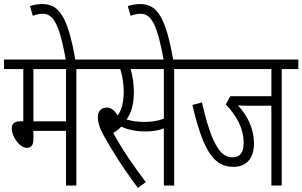

<svg xmlns="http://www.w3.org/2000/svg" viewBox="-20 -916 1493 948"><path d="M357 -575H439V-622H0V-575H95V-317H79C48 -317 38 -302 38 -281C38 -244 75 -186 113 -186C132 -186 145 -197 145 -229V-270H306V0H357ZM306 -575V-317H145V-575Z M306 -615H353C316 -831 273 -896 189 -896C166 -896 146 -892 128 -886L142 -838C157 -844 173 -848 192 -848C246 -848 275 -789 306 -615Z M840 -575H922V-622H427V-575H574C584 -544 591 -501 591 -464C591 -411 580 -374 562 -346C545 -371 528 -385 507 -385C479 -385 463 -365 463 -339C463 -314 470 -287 492 -247C526 -185 583 -92 661 12L700 -17C642 -93 580 -183 539 -260C551 -266 566 -277 579 -291C611 -275 655 -267 695 -267C732 -267 760 -271 789 -282V0H840ZM690 -314C657 -314 629 -319 605 -326C628 -358 641 -401 641 -462C641 -500 634 -546 625 -575H789V-330C757 -318 728 -314 690 -314Z M789 -615H836C799 -831 756 -896 672 -896C649 -896 629 -892 611 -886L625 -838C640 -844 656 -848 675 -848C729 -848 758 -789 789 -615Z M1371 -575H1453V-622H910V-575H1320V-441H1117L1095 -400C1145 -348 1183 -285 1183 -211C1183 -163 1166 -139 1127 -139C1063 -139 1021 -220 977 -410L930 -398C985 -160 1041 -92 1133 -92C1192 -92 1234 -130 1234 -206C1234 -282 1202 -344 1155 -396C1170 -394 1187 -394 1204 -394H1320V0H1371Z"/></svg>

Font: Noto Sans Devanagari UI ExtraCondensed Light
Style: Regular
Weight: 300
Width: 2
Designer: Jelle Bosma - Monotype Design Team
Foundry: Monotype Imaging Inc.
Version: Version 2.004